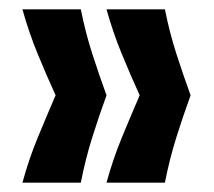

<svg xmlns="http://www.w3.org/2000/svg" viewBox="-20 -470 459 411"><path d="M333 -79H208Q222 -130 241 -176Q260 -222 279 -266Q259 -310 240.5 -355Q222 -400 208 -450H333Q343 -400 357.5 -355Q372 -310 388 -266Q372 -222 357.5 -176Q343 -130 333 -79ZM153 -79H28Q42 -130 61 -176Q80 -222 99 -266Q79 -310 60.5 -355Q42 -400 28 -450H153Q163 -400 177.5 -355Q192 -310 208 -266Q192 -222 177.5 -176Q163 -130 153 -79Z"/></svg>

Font: Bricolage Grotesque 96pt ExtraBold 96pt SemiBold
Style: Regular
Weight: 600
Version: Version 1.001;gftools[0.9.33.dev8+g029e19f]